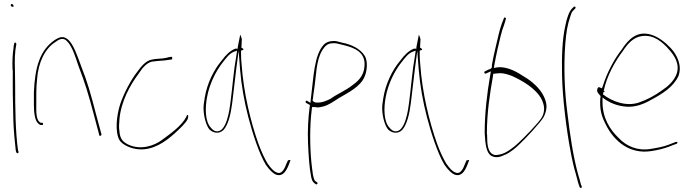

<svg xmlns="http://www.w3.org/2000/svg" viewBox="-20 -729 3472 963"><path d="M34 -702C34 -699 38 -695 43 -695C48 -695 48 -695 48 -700C48 -703 43 -709 40 -709C36 -709 34 -707 34 -702ZM43 -378 44 -377V-302C44 -275 44 -246 45 -216L47 -123C48 -83 55 -6 59 25L62 36C67 41 73 42 73 33L70 23V22C57 -71 56 -196 56 -302C56 -329 55 -353 55 -377C53 -422 54 -470 62 -508C62 -509 62 -510 60 -513C51 -525 49 -499 48 -492V-490C43 -458 41 -419 43 -378ZM55 -376C55 -376 54 -376 54 -376C54 -376 55 -376 55 -376ZM60 -513Z M150 -202C150 -161 156 -125 169 -113C175 -105 182 -102 185 -102H192C195 -102 196 -104 196 -108C196 -112 195 -113 192 -113H185C159 -124 162 -173 162 -202C162 -248 161 -289 166 -332C172 -418 207 -487 259 -519C273 -530 298 -545 317 -521C327 -512 336 -496 345 -477C355 -454 364 -427 374 -397C407 -311 423 -259 452 -149L478 -51C479 -47 480 -47 482 -47C485 -48 490 -52 489 -55L463 -151C434 -263 420 -313 386 -400C367 -452 348 -507 322 -530C298 -550 281 -545 254 -528C180 -477 155 -392 150 -265ZM259 -519Z M579 -71C576 -87 577 -108 579 -130C587 -221 633 -303 675 -359C695 -389 713 -412 742 -420H744C753 -421 762 -422 769 -423C785 -425 808 -425 820 -428H821C832 -430 839 -430 843 -431C845 -442 843 -444 841 -444C839 -444 835 -444 830 -443H829C819 -440 813 -438 796 -436C775 -434 759 -434 741 -430C712 -424 691 -400 667 -367C636 -327 601 -261 583 -207C565 -152 555 -67 580 -25C594 -3 637 18 679 20C748 24 807 -16 855 -59C880 -82 912 -111 922 -133C925 -143 924 -150 923 -152H922L921 -153C920 -153 916 -150 915 -145V-144C890 -96 835 -59 791 -26C754 1 687 26 623 -4C597 -17 582 -31 579 -71ZM744 -422Z M1001 -179C1003 -139 1015 -98 1031 -79C1051 -61 1079 -56 1101 -77C1125 -103 1138 -158 1145 -215C1152 -270 1158 -328 1165 -384L1177 -474L1184 -382C1191 -298 1205 -221 1225 -143C1247 -59 1279 40 1313 97C1333 126 1351 142 1365 147C1398 158 1415 131 1429 96L1437 74C1436 74 1435 73 1434 73C1431 74 1427 76 1425 74L1417 91C1410 110 1395 149 1368 136C1353 131 1338 114 1322 91C1307 66 1291 32 1276 -9C1237 -119 1202 -262 1192 -404C1190 -423 1189 -440 1189 -455V-475L1197 -478H1201C1201 -486 1197 -486 1190 -491L1191 -493C1192 -510 1192 -520 1193 -533C1191 -542 1187 -550 1185 -555C1185 -554 1184 -552 1184 -551C1182 -538 1173 -500 1171 -481L1169 -486C1167 -484 1166 -485 1160 -485C1132 -473 1115 -456 1090 -423C1053 -379 1019 -312 1007 -240C1003 -216 1000 -197 1001 -179ZM1018 -239C1030 -308 1063 -373 1098 -417C1115 -438 1129 -459 1152 -469L1169 -475L1165 -447C1152 -377 1146 -292 1136 -216C1132 -184 1117 -60 1063 -71H1062C1053 -73 1046 -79 1039 -87C1007 -119 1009 -189 1018 -239ZM1417 92C1417 92 1417 91 1417 91C1417 91 1417 92 1417 92Z M1515 -213 1535 -202 1534 -200C1526 -141 1522 -75 1525 -9C1528 53 1531 111 1541 160C1546 182 1551 186 1564 195C1570 199 1576 189 1571 186L1561 179L1559 177C1549 159 1548 133 1545 113C1535 35 1533 -62 1540 -146L1545 -192H1561C1571 -189 1582 -190 1596 -194H1598C1628 -201 1656 -222 1678 -236C1727 -265 1786 -293 1808 -343C1822 -374 1825 -423 1810 -448C1787 -485 1744 -506 1692 -516C1676 -520 1664 -525 1649 -523H1648C1632 -523 1615 -516 1606 -507C1554 -454 1553 -338 1539 -232L1537 -213L1521 -223C1514 -227 1510 -218 1515 -213ZM1548 -224V-230H1549C1551 -247 1553 -266 1556 -283C1566 -347 1565 -426 1596 -476V-477L1597 -478C1608 -494 1620 -512 1648 -512C1665 -514 1677 -509 1690 -506C1732 -496 1801 -481 1808 -419C1813 -360 1784 -328 1752 -305C1714 -274 1671 -258 1637 -233C1618 -224 1595 -212 1563 -215C1560 -215 1551 -219 1549 -224ZM1571 186C1571 186 1570 186 1570 186C1570 186 1571 186 1571 186ZM1752 -302C1752 -302 1751 -302 1751 -302C1751 -302 1752 -302 1752 -302Z M1897 -179C1899 -139 1911 -98 1927 -79C1947 -61 1975 -56 1997 -77C2021 -103 2034 -158 2041 -215C2048 -270 2054 -328 2061 -384L2073 -474L2080 -382C2087 -298 2101 -221 2121 -143C2143 -59 2175 40 2209 97C2229 126 2247 142 2261 147C2294 158 2311 131 2325 96L2333 74C2332 74 2331 73 2330 73C2327 74 2323 76 2321 74L2313 91C2306 110 2291 149 2264 136C2249 131 2234 114 2218 91C2203 66 2187 32 2172 -9C2133 -119 2098 -262 2088 -404C2086 -423 2085 -440 2085 -455V-475L2093 -478H2097C2097 -486 2093 -486 2086 -491L2087 -493C2088 -510 2088 -520 2089 -533C2087 -542 2083 -550 2081 -555C2081 -554 2080 -552 2080 -551C2078 -538 2069 -500 2067 -481L2065 -486C2063 -484 2062 -485 2056 -485C2028 -473 2011 -456 1986 -423C1949 -379 1915 -312 1903 -240C1899 -216 1896 -197 1897 -179ZM1914 -239C1926 -308 1959 -373 1994 -417C2011 -438 2025 -459 2048 -469L2065 -475L2061 -447C2048 -377 2042 -292 2032 -216C2028 -184 2013 -60 1959 -71H1958C1949 -73 1942 -79 1935 -87C1903 -119 1905 -189 1914 -239ZM2313 92C2313 92 2313 91 2313 91C2313 91 2313 92 2313 92Z M2411 -62C2414 -5 2419 38 2445 53C2466 64 2488 60 2512 47H2514C2542 34 2567 13 2589 -9C2611 -29 2694 -117 2708 -144C2716 -161 2721 -178 2721 -195C2721 -212 2716 -228 2707 -247C2688 -286 2648 -322 2608 -345C2577 -366 2535 -390 2491 -392C2485 -392 2479 -392 2473 -391L2457 -388L2460 -406C2469 -456 2480 -504 2491 -548C2496 -568 2501 -586 2509 -606L2517 -633C2518 -636 2518 -636 2517 -639C2514 -641 2508 -642 2508 -640V-639L2497 -611C2490 -592 2485 -573 2480 -552C2469 -503 2456 -455 2447 -402C2447 -400 2451 -388 2437 -382C2437 -382 2433 -381 2430 -380L2412 -371C2405 -367 2411 -355 2421 -362L2442 -371L2438 -348C2423 -261 2411 -162 2411 -62ZM2412 -63C2412 -63 2411 -63 2411 -63C2411 -63 2412 -63 2412 -63ZM2422 -56V-58C2422 -162 2437 -261 2453 -350L2454 -359H2456C2467 -360 2477 -362 2490 -362H2491C2510 -361 2530 -355 2548 -348C2596 -326 2667 -288 2697 -230C2704 -215 2709 -199 2709 -184C2709 -170 2706 -155 2698 -141C2683 -114 2604 -34 2584 -16C2572 -4 2558 8 2546 16C2529 29 2507 44 2475 48C2441 53 2430 23 2426 -1C2423 -20 2424 -41 2423 -56ZM2546 16Z M2799 -351C2801 -236 2822 -73 2841 26C2850 76 2859 114 2868 143C2876 172 2880 191 2883 197V198L2888 211C2895 217 2898 214 2898 206L2893 195V194C2891 186 2887 168 2878 140C2855 54 2839 -50 2826 -161C2811 -273 2807 -396 2815 -505C2820 -569 2826 -604 2841 -648C2845 -660 2847 -669 2856 -677L2865 -686C2865 -686 2867 -689 2867 -690C2867 -694 2865 -696 2861 -696C2860 -696 2858 -695 2858 -695L2849 -686C2834 -671 2822 -635 2815 -598C2800 -531 2797 -446 2799 -351ZM2856 -677Z M2976 -281C2971 -271 2982 -258 2992 -248V-239H2991C2987 -181 2996 -149 3017 -107C3060 -19 3139 45 3245 29C3279 24 3311 16 3337 6C3349 1 3362 -4 3374 -8C3375 -8 3377 -10 3378 -16V-17C3379 -18 3376 -16 3377 -17H3369L3333 -3C3308 7 3274 13 3243 18C3178 29 3121 4 3083 -37C3040 -78 3002 -136 3002 -217V-240L3020 -227C3049 -209 3082 -197 3121 -194C3168 -190 3213 -209 3247 -229C3300 -257 3358 -293 3383 -348C3402 -401 3376 -453 3345 -487C3317 -517 3282 -544 3246 -555C3176 -576 3133 -534 3098 -480C3062 -435 3024 -364 3004 -299L2999 -286L2987 -291C2982 -293 2980 -292 2976 -283ZM3004 -256 3008 -271V-268H3012V-273H3008C3023 -348 3066 -423 3104 -473C3129 -511 3157 -542 3199 -548C3258 -557 3303 -518 3336 -480C3359 -454 3394 -408 3372 -354C3358 -320 3327 -293 3299 -275C3263 -249 3226 -229 3185 -215C3122 -193 3050 -220 3005 -255ZM3383 -347Z"/></svg>

Font: Stray Cat
Style: HlCn
Weight: 100
Version: Version 1.0